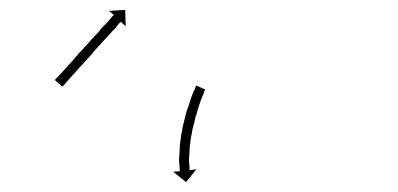

<svg xmlns="http://www.w3.org/2000/svg" viewBox="-20 -438 805 388"><path d="M92 -278Q93 -279 94 -280Q95 -281 96 -282Q98 -283 99 -285Q100 -287 102 -288Q104 -290 106 -292.5Q108 -295 110 -297Q112 -299 114 -301.5Q116 -304 119 -307Q124 -312 129 -318Q131 -321 134 -324Q137 -327 139 -330Q142 -333 145 -336Q148 -339 150 -342Q153 -345 156 -348Q159 -351 161 -354Q164 -357 166.5 -360Q169 -363 172 -366Q175 -369 177.5 -371.5Q180 -374 182 -377Q184 -380 186.5 -382.5Q189 -385 191 -387Q193 -389 195 -391Q197 -393 199 -395Q200 -397 201.5 -398.5Q203 -400 205 -402Q205 -403 206 -404Q207 -405 208 -406Q208 -406 210 -408L200 -416L233 -418L234 -385L224 -394Q224 -393 223 -393Q222 -392 221 -391Q220 -390 219 -389Q218 -387 216.5 -385.5Q215 -384 214 -382Q212 -380 210 -378Q208 -376 206 -374Q204 -371 201.5 -368.5Q199 -366 197 -364Q194 -361 191.5 -358Q189 -355 187 -353Q184 -350 181.5 -347Q179 -344 176 -341Q173 -338 170.5 -335Q168 -332 165 -328Q162 -325 159.5 -322Q157 -319 154 -316Q148 -309 143 -304Q141 -302 138.5 -299Q136 -296 133 -293Q131 -291 129 -288.5Q127 -286 124 -283Q120 -278 117 -275Q113 -271 111 -268Q110 -267 109 -266Q108 -265 107 -264Q107 -264 106 -263L91 -276Q92 -277 92 -278ZM394 -256Q393 -254 392 -251Q392 -251 392 -251Q392 -251 392 -251Q392 -251 392 -251Q392 -251 392 -251Q391 -247 389 -243Q389 -243 389 -243Q389 -243 389 -243Q389 -243 389 -243Q389 -243 389 -243Q387 -238 385 -233Q385 -233 385 -233Q385 -233 385 -233Q385 -233 385 -233Q385 -233 385 -233Q383 -227 381 -221Q381 -221 381 -221Q381 -221 381 -221Q381 -221 381 -221Q381 -221 381 -221Q379 -214 377 -207Q377 -207 377 -207Q377 -207 377 -207Q377 -207 377 -207Q377 -207 377 -207Q374 -200 373 -192Q373 -192 373 -192Q373 -192 373 -192Q373 -192 373 -192Q373 -192 373 -192Q371 -185 369 -177Q369 -177 369 -177Q369 -177 369 -177Q369 -177 369 -177Q369 -177 369 -177Q368 -169 366 -161Q366 -161 366 -161Q366 -161 366 -161Q366 -161 366 -161Q366 -161 366 -161Q365 -154 364 -146Q364 -146 364 -146Q364 -146 364 -146Q364 -146 364 -146Q364 -146 364 -146Q363 -139 363 -132Q363 -132 363 -132Q363 -132 363 -132Q363 -132 363 -132Q363 -132 363 -132Q363 -126 362 -120Q362 -120 362 -120Q362 -120 362 -120Q362 -120 362 -120Q362 -120 362 -120Q362 -114 362 -109Q362 -109 362 -109Q362 -109 362 -109Q362 -109 362 -109Q362 -109 362 -109Q363 -105 363 -101Q363 -101 363 -101Q363 -101 363 -101Q363 -101 363 -101Q363 -101 363 -101Q363 -98 363 -96Q363 -96 363 -96Q363 -96 363 -96Q363 -96 363 -96Q363 -96 363 -96Q363 -95 363 -94L377 -96L356 -70L330 -91L344 -92Q343 -93 343 -94Q343 -94 343 -94Q343 -94 343 -94Q343 -94 343 -94Q343 -94 343 -94Q343 -97 343 -100Q343 -100 343 -100Q343 -100 343 -100Q343 -100 343 -100Q343 -100 343 -100Q343 -104 342 -109Q342 -109 342 -109Q342 -109 342 -109Q342 -109 342 -109Q342 -109 342 -109Q342 -114 342 -120Q342 -120 342 -120Q342 -120 342 -120Q342 -120 342 -120Q342 -120 342 -120Q343 -127 343 -134Q343 -134 343 -134Q343 -134 343 -134Q343 -134 343 -134Q343 -134 343 -134Q343 -141 344 -149Q344 -149 344 -149Q344 -149 344 -149Q344 -149 344 -149Q344 -149 344 -149Q345 -156 346 -164Q346 -164 346 -164.5Q346 -165 346 -165Q346 -165 346 -165Q346 -165 346 -165Q348 -173 349 -181Q349 -181 349 -181Q349 -181 349 -181Q349 -181 349 -181Q349 -181 349 -181Q351 -189 353 -197Q353 -197 353 -197Q353 -197 353 -197Q353 -197 353 -197Q353 -197 353 -197Q355 -205 357 -213Q357 -213 357 -213Q357 -213 357 -213Q357 -213 357 -213Q357 -213 357 -213Q360 -220 362 -227Q362 -227 362 -227Q362 -227 362 -227Q362 -227 362 -227Q362 -227 362 -227Q364 -234 366 -240Q366 -240 366 -240Q366 -240 366 -240Q366 -240 366 -240Q366 -240 366 -240Q368 -245 370 -250Q370 -250 370 -250Q370 -250 370 -250Q370 -250 370 -250Q370 -250 370 -250Q372 -255 374 -258Q374 -258 374 -258Q374 -258 374 -258Q374 -258 374 -258.5Q374 -259 374 -259Q375 -261 376 -264Q376 -265 377 -265L395 -257Q395 -257 394 -256Z"/></svg>

Font: FRB American Cursive Just Arrows
Style: Italic
Weight: 400
Italic angle: -25°
Version: Version 2.0;Modular Font Editor K font №1